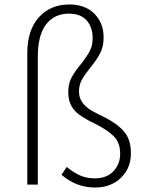

<svg xmlns="http://www.w3.org/2000/svg" viewBox="-20 -825 638 858"><path d="M255 -44 278 -79Q311 -52 340 -40Q369 -28 404 -28Q457 -28 487 -60Q517 -92 517 -138Q517 -188 487.5 -217Q458 -246 401 -274Q374 -286 345 -305Q316 -323 300.5 -349Q285 -375 285 -413Q285 -450 299 -477Q313 -504 341 -538Q368 -572 381 -596.5Q394 -621 394 -654Q394 -704 367 -734Q340 -764 288 -764Q223 -764 186 -716Q149 -668 149 -572V0H102V-588Q102 -690 153.5 -747.5Q205 -805 290 -805Q361 -805 402 -763.5Q443 -722 443 -658Q443 -617 428 -588Q413 -559 383 -522Q358 -491 345.5 -468Q333 -445 333 -416Q333 -387 348.5 -366.5Q364 -346 386.5 -332.5Q409 -319 449 -300Q503 -273 534 -237.5Q565 -202 565 -140Q565 -73 520 -30Q475 13 405 13Q320 13 255 -44Z"/></svg>

Font: Merged Yaku Han JP ExtraLight
Style: Regular
Weight: 250
Designer: Ryoko NISHIZUKA 西塚涼子 (kana, bopomofo & ideographs); Paul D. Hunt (Latin, Greek & Cyrillic); Sandoll Communications 산돌커뮤니
Foundry: Adobe
Version: Version 2.004